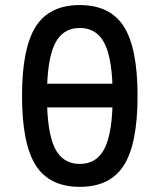

<svg xmlns="http://www.w3.org/2000/svg" viewBox="-20 -723 626 753"><path d="M293 9.8Q173.8 9.8 120.1 -74.7Q66.4 -159.2 66.4 -346.7Q66.4 -534.2 120.1 -618.7Q173.8 -703.1 293 -703.1Q412.1 -703.1 465.8 -618.7Q519.5 -534.2 519.5 -346.7Q519.5 -159.2 465.8 -74.7Q412.1 9.8 293 9.8ZM293 -80.1Q360.8 -80.1 391.4 -143.3Q421.9 -206.5 421.9 -346.7Q421.9 -486.8 391.4 -550Q360.8 -613.3 293 -613.3Q225.1 -613.3 194.6 -550Q164.1 -486.8 164.1 -346.7Q164.1 -206.5 194.6 -143.3Q225.1 -80.1 293 -80.1ZM93.8 -301.8V-394.5H504.4V-301.8Z"/></svg>

Font: Cascadia Code PL
Style: Regular
Weight: 400
Monospace: yes
Designer: Aaron Bell
Foundry: Saja Typeworks
Version: Version 2102.003